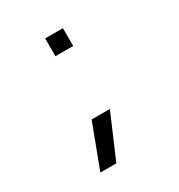

<svg xmlns="http://www.w3.org/2000/svg" viewBox="-139 -542 696 748"><g transform="rotate(-30 208.5 -168.0)"><path d="M172 -368H252V-448H172V-368ZM171 -84 97 112H169L253 -84H171Z"/></g></svg>

Font: Maven Pro
Style: Regular
Weight: 400
Designer: Joe Prince
Foundry: Joe Prince
Version: Version 1.003